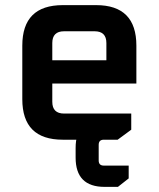

<svg xmlns="http://www.w3.org/2000/svg" viewBox="-20 -545 619 749"><path d="M67 -158V-367Q67 -525 225 -525H355Q512 -525 512 -367V-219H184V-148Q184 -102 230 -102H492V-39L439 0H225Q67 0 67 -158ZM184 -310H395V-377Q395 -423 349 -423H230Q184 -423 184 -377ZM275 32Q275 -82 388 -82H410V0H385Q365 0 365 20V81Q365 101 385 101H482V151L440 184H388Q275 184 275 70Z"/></svg>

Font: Oxanium ExtraLight SemiBold
Style: Regular
Weight: 600
Version: Version 2.000